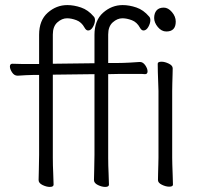

<svg xmlns="http://www.w3.org/2000/svg" viewBox="-20 -726 802 756"><path d="M352 -434V-116Q352 -90 351 -59.5Q350 -29 350 -17Q350 -5 365.5 2.5Q381 10 394 10Q409 10 409 1Q409 -16 407.5 -45Q406 -74 406 -105V-434L455 -435Q468 -435 487 -435Q506 -435 524.5 -435Q543 -435 551 -434Q561 -434 561 -445Q561 -456 552 -469Q543 -482 531 -482H530Q519 -481 491.5 -479.5Q464 -478 444 -478H406V-590Q406 -622 424 -638Q442 -654 462 -654Q479 -654 499 -646.5Q519 -639 531 -617Q537 -606 545 -606Q556 -606 564 -620Q572 -634 572 -647Q572 -656 567 -661Q545 -687 517 -696.5Q489 -706 463 -706Q420 -706 386 -676Q352 -646 352 -589V-477L188 -475V-590Q188 -622 206 -638Q224 -654 244 -654Q261 -654 281 -646.5Q301 -639 313 -617Q319 -606 327 -606Q338 -606 346 -620Q354 -634 354 -647Q354 -656 349 -661Q327 -687 299 -696.5Q271 -706 245 -706Q202 -706 168 -676Q134 -646 134 -589V-474H103Q88 -474 68 -474Q48 -474 29 -475Q19 -475 19 -464Q19 -454 27.5 -441Q36 -428 49 -428H50Q65 -429 83 -430Q101 -431 114 -431H134V-116Q134 -90 133 -59.5Q132 -29 132 -17Q132 -5 147.5 2.5Q163 10 176 10Q191 10 191 1Q191 -16 189.5 -45Q188 -74 188 -105V-432ZM635 -602Q672 -602 672 -641Q672 -661 657 -678.5Q642 -696 625 -696Q606 -696 596.5 -685Q587 -674 587 -655Q587 -637 601.5 -619.5Q616 -602 635 -602ZM604 -368V-105Q604 -98 603.5 -80Q603 -62 602.5 -43.5Q602 -25 602 -17Q602 -6 617.5 1.5Q633 9 646 9Q661 9 661 1Q661 -11 660 -34Q659 -57 658.5 -78Q658 -99 658 -105V-368Q658 -380 658.5 -398Q659 -416 659.5 -432.5Q660 -449 660 -457Q660 -468 644.5 -475.5Q629 -483 616 -483Q601 -483 601 -475Q601 -464 601.5 -442Q602 -420 603 -399Q604 -378 604 -368Z"/></svg>

Font: Klee One
Style: Regular
Weight: 400
Designer: Fontworks Inc.
Foundry: Fontworks Inc.
Version: Version 1.100